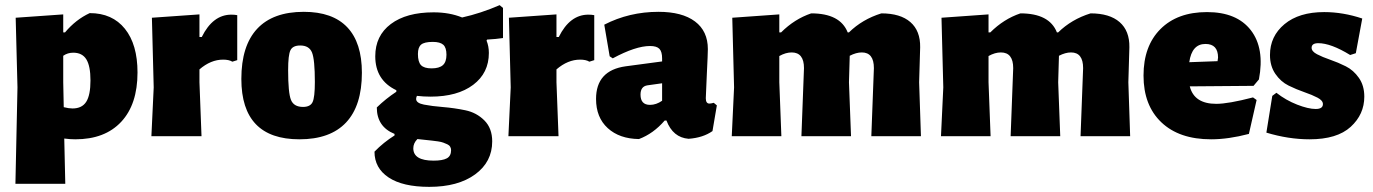

<svg xmlns="http://www.w3.org/2000/svg" viewBox="-20 -530 5342 747"><path d="M226 -474V-404H233Q275 -454 329 -479Q417 -479 466 -418Q515 -357 515 -248Q515 -124 451.5 -56Q388 12 273 12Q253 12 230 9L234 185H40L48 -190L41 -461ZM226 -210 228 -113Q248 -108 262 -108Q299 -108 315.5 -134Q332 -160 332 -217Q332 -273 316 -299Q300 -325 265 -325Q243 -325 226 -313Z M756 -474V-386H765Q808 -473 880 -473Q893 -473 903 -471V-296L884 -290Q871 -298 848 -298Q800 -298 756 -260V-210L764 0H569L578 -190L571 -461Z M1162 -484Q1274 -484 1331 -424Q1388 -364 1388 -247Q1388 -119 1326.5 -53.5Q1265 12 1145 12Q919 12 919 -223Q919 -352 980.5 -418Q1042 -484 1162 -484ZM1148 -353Q1119 -353 1110 -334.5Q1101 -316 1101 -257Q1101 -169 1112 -141.5Q1123 -114 1159 -114Q1187 -114 1196 -132.5Q1205 -151 1205 -211Q1205 -298 1194 -325.5Q1183 -353 1148 -353Z M1667 -482Q1729 -482 1778 -462Q1850 -478 1924 -510L1937 -499V-382Q1911 -378 1875 -376L1873 -372Q1882 -350 1882 -324Q1882 -246 1821 -200Q1760 -154 1655 -154Q1628 -154 1602 -157Q1599 -150 1599 -145Q1599 -129 1629.5 -123Q1660 -117 1703.5 -113.5Q1747 -110 1790.5 -101Q1834 -92 1864.5 -61.5Q1895 -31 1895 20Q1895 100 1828.5 148.5Q1762 197 1650 197Q1547 197 1492 160.5Q1437 124 1437 60Q1472 24 1515 -3V-9Q1446 -37 1446 -112Q1481 -146 1522 -173V-179Q1440 -218 1440 -311Q1440 -391 1500.5 -436.5Q1561 -482 1667 -482ZM1664 -367Q1631 -367 1618.5 -356.5Q1606 -346 1606 -320Q1606 -289 1618 -276.5Q1630 -264 1659 -264Q1689 -264 1703 -276.5Q1717 -289 1717 -317Q1717 -345 1704.5 -356Q1692 -367 1664 -367ZM1588 47Q1588 95 1667 95Q1702 95 1718.5 86Q1735 77 1735 54Q1735 47 1731.5 41Q1728 35 1720.5 31.5Q1713 28 1705 25Q1697 22 1683.5 20Q1670 18 1660 17Q1650 16 1632 14Q1614 12 1604 11Q1588 27 1588 47Z M2145 -474V-386H2154Q2197 -473 2269 -473Q2282 -473 2292 -471V-296L2273 -290Q2260 -298 2237 -298Q2189 -298 2145 -260V-210L2153 0H1958L1967 -190L1960 -461Z M2542 -484Q2634 -484 2684 -446.5Q2734 -409 2734 -339Q2734 -322 2730 -241Q2726 -160 2726 -148Q2726 -127 2740 -127Q2746 -127 2757 -130L2769 -120L2752 -20Q2715 6 2659 10Q2598 5 2573 -61H2566Q2522 -10 2466 11Q2390 10 2344.5 -31.5Q2299 -73 2299 -145Q2299 -256 2414 -272L2556 -291V-303Q2556 -329 2545.5 -340Q2535 -351 2509 -351Q2453 -351 2364 -303L2352 -311L2331 -434Q2428 -484 2542 -484ZM2556 -206 2499 -198Q2472 -194 2472 -162Q2472 -122 2509 -122Q2533 -122 2556 -138Z M3012 -474V-404H3019Q3071 -456 3136 -478Q3249 -478 3278 -404H3283Q3335 -455 3409 -478Q3483 -478 3522 -444Q3561 -410 3560 -346L3556 -210L3563 0H3370L3380 -265Q3380 -326 3333 -326Q3311 -326 3286 -313L3283 -210L3291 0H3098L3108 -265Q3108 -326 3060 -326Q3037 -326 3012 -312V-210L3020 0H2827L2836 -190L2829 -461Z M3826 -474V-404H3833Q3885 -456 3950 -478Q4063 -478 4092 -404H4097Q4149 -455 4223 -478Q4297 -478 4336 -444Q4375 -410 4374 -346L4370 -210L4377 0H4184L4194 -265Q4194 -326 4147 -326Q4125 -326 4100 -313L4097 -210L4105 0H3912L3922 -265Q3922 -326 3874 -326Q3851 -326 3826 -312V-210L3834 0H3641L3650 -190L3643 -461Z M4692 12Q4568 12 4498.5 -54Q4429 -120 4429 -236Q4429 -351 4495 -417Q4561 -483 4676 -483Q4792 -483 4846.5 -412.5Q4901 -342 4878 -221L4857 -196L4609 -194Q4626 -126 4712 -126Q4759 -126 4855 -151L4869 -141L4839 -9Q4759 12 4692 12ZM4670 -359Q4617 -359 4607 -288L4717 -292L4719 -306Q4719 -359 4670 -359Z M5132 -483Q5205 -483 5280 -458L5255 -323L5233 -316Q5158 -362 5109 -362Q5083 -362 5083 -344Q5083 -330 5104 -319Q5125 -308 5155.5 -297.5Q5186 -287 5216 -272Q5246 -257 5267 -227Q5288 -197 5288 -154Q5288 -85 5235 -36.5Q5182 12 5075 12Q4993 12 4907 -14L4930 -157L4946 -169Q4983 -140 5026.5 -123Q5070 -106 5099 -106Q5127 -106 5127 -125Q5127 -139 5106 -150Q5085 -161 5054.5 -171.5Q5024 -182 4993.5 -197Q4963 -212 4942 -242.5Q4921 -273 4921 -316Q4921 -389 4977.5 -436Q5034 -483 5132 -483Z"/></svg>

Font: Alegreya Sans Black
Style: Regular
Weight: 900
Designer: Juan Pablo del Peral
Foundry: Huerta Tipografica
Version: Version 2.007